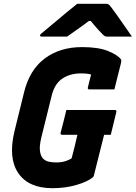

<svg xmlns="http://www.w3.org/2000/svg" viewBox="-20 -967 712 1007"><path d="M328 -390H582Q593 -390 590 -379L561 -260H526L472 -45Q471 -41 467 -37Q439 -14 381 3Q323 20 255 20Q130 20 76 -59Q22 -138 56 -279L106 -482Q135 -601 215 -660.5Q295 -720 410 -720Q496 -720 546.5 -699.5Q597 -679 614 -656Q618 -651 615 -638Q608 -609 598 -570.5Q588 -532 580 -498H449Q438 -498 441 -509Q444 -523 448 -538Q452 -553 458 -576Q441 -582 404 -582Q347 -582 306.5 -554.5Q266 -527 251 -465L197 -247Q186 -202 189.5 -175.5Q193 -149 206 -135Q218 -123 235.5 -119Q253 -115 275 -115Q307 -115 331 -124.5Q355 -134 356 -138Q364 -168 371.5 -198.5Q379 -229 386 -260H307Q295 -260 298 -271Q306 -301 313.5 -330.5Q321 -360 328 -390ZM385 -947H538Q545 -947 549.5 -944Q554 -941 564 -928Q572 -918 590 -892.5Q608 -867 630 -835.5Q652 -804 672 -775H545Q534 -775 530.5 -777Q527 -779 520 -785Q510 -795 494 -812.5Q478 -830 456 -857Q452 -857 446 -857Q412 -831 383.5 -811.5Q355 -792 332 -775H199Q189 -775 190 -782Q191 -786 195.5 -790Q200 -794 217 -808Q239 -826 269 -851.5Q299 -877 330 -902.5Q361 -928 385 -947Z"/></svg>

Font: Recursive Mn Lnr St XBd
Style: Italic
Weight: 800
Italic angle: -15°
Monospace: yes
Version: Version 1.079;hotconv 1.0.112;makeotfexe 2.5.65598; ttfautoh